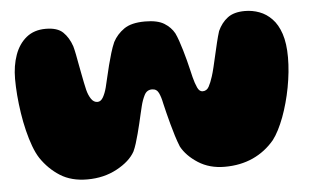

<svg xmlns="http://www.w3.org/2000/svg" viewBox="-41 -541 985 606"><g transform="rotate(-5 451.5 -238.0)"><path d="M212.9 5.4Q162.4 5.4 127.1 -16.9Q91.8 -39.2 67.2 -75.6Q56.8 -91.6 48.2 -114.8Q39.6 -138 32.9 -165.4Q26.2 -192.8 21.8 -221.6Q17.4 -250.4 15.1 -278.4Q12.9 -306.4 12.9 -330.2Q12.9 -372.2 25 -406Q37.1 -439.8 61.5 -459.7Q85.9 -479.6 122.8 -479.6Q159.9 -479.6 177.6 -462.4Q195.4 -445.2 205 -417Q208.2 -405.4 211.1 -390.7Q213.9 -376 216.8 -360.1Q219.8 -344.2 222.8 -328.6Q225.8 -312.9 228.5 -299.5Q231.2 -286.1 233.6 -276.5Q237.9 -259.5 245.9 -247.5Q253.9 -235.5 266 -235.5Q276.6 -235.5 283.8 -248.1Q291 -260.8 295.6 -278.5Q299.4 -293.2 303.4 -311.2Q307.5 -329.2 312.3 -348.2Q317.1 -367.2 322.7 -385.6Q328.2 -403.9 334.9 -419.2Q347.5 -443.1 370.5 -459.2Q393.5 -475.4 437.2 -475.4Q476.5 -475.4 497.6 -462.4Q518.6 -449.4 529.5 -429.6Q534.5 -419.2 539.5 -404.8Q544.5 -390.2 549.3 -374Q554.1 -357.8 558.3 -341.7Q562.5 -325.6 565.8 -311.4Q569.1 -297.1 571.6 -287.1Q576.6 -267.4 582.9 -253.7Q589.1 -240 599.4 -240Q612.6 -240 619.4 -252.6Q626.2 -265.1 632.2 -284.2Q636 -295.9 640.1 -313.1Q644.2 -330.2 648.7 -350.1Q653.1 -370 657.9 -389.5Q662.6 -409 667.6 -424.9Q679.2 -450.5 699.1 -465.6Q719 -480.8 754 -480.8Q777.8 -480.8 799.8 -472.6Q821.8 -464.5 839.2 -446.4Q856.8 -428.4 866.9 -398.1Q877 -367.8 877 -323.5Q877 -301.1 874.6 -277Q872.1 -252.9 867.5 -228.3Q862.9 -203.8 856.4 -180.4Q850 -157.1 842.1 -135.9Q834.1 -114.8 825.1 -97.2Q816.1 -79.6 806.4 -67Q777.8 -32.8 738 -14.6Q698.2 3.5 648.4 3.5Q600.2 3.5 564.5 -19.4Q528.8 -42.4 512.5 -72.5Q505.8 -89 499.9 -107.9Q494 -126.8 488.9 -145.8Q483.8 -164.9 479.4 -182.2Q475.1 -199.6 472 -212.9Q468.1 -233 461.7 -246.4Q455.2 -259.9 440.4 -259.9Q424.1 -259.9 416.2 -244.3Q408.4 -228.8 404 -210.6Q401.6 -200.6 398.2 -186.4Q394.9 -172.1 391.2 -156.2Q387.5 -140.4 383.2 -124.4Q379 -108.4 374.5 -94.1Q370 -79.9 365.1 -69.5Q348.5 -39.5 307 -17.1Q265.5 5.4 212.9 5.4Z"/></g></svg>

Font: Gluten Thin
Style: Regular
Weight: 100
Designer: Tyler Finck
Foundry: Etcetera Type Company
Version: Version 1.300